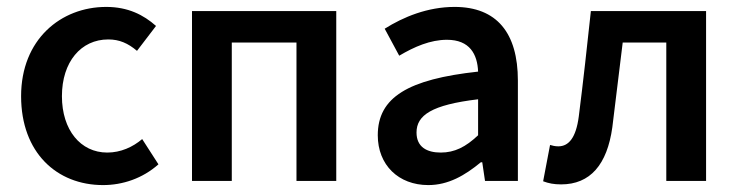

<svg xmlns="http://www.w3.org/2000/svg" viewBox="-20 -523 2134 555"><path d="M41 -245C41 -82 144 12 278 12C334 12 392 -7 438 -48L391 -121C364 -98 329 -82 290 -82C213 -82 159 -147 159 -245C159 -344 214 -409 293 -409C325 -409 350 -398 376 -376L431 -448C395 -480 350 -503 287 -503C156 -503 41 -409 41 -245Z M535 -491V0H650V-400H837V0H952V-491Z M1072 -132C1072 -46 1132 12 1218 12C1276 12 1324 -16 1370 -54H1374L1382 0H1477V-290C1477 -428 1416 -503 1294 -503C1216 -503 1146 -474 1092 -440L1134 -362C1178 -388 1224 -408 1272 -408C1338 -408 1360 -366 1362 -316C1160 -294 1072 -242 1072 -132ZM1362 -236V-132C1326 -98 1294 -82 1254 -82C1214 -82 1184 -98 1184 -140C1184 -190 1228 -220 1362 -236Z M1550 1C1566 7 1581 10 1602 10C1686 10 1735 -47 1750 -155C1760 -236 1770 -319 1780 -400H1906V0H2021V-491H1688C1677 -389 1666 -288 1653 -186C1645 -125 1624 -100 1594 -100C1584 -100 1577 -102 1570 -104Z"/></svg>

Font: DAIFUKU Sans Semibold
Style: Regular
Weight: 600
Designer: Original font ‘Source Sans 3’ : Paul D. Hunt
Foundry: Daifuku
Version: Version 1.000